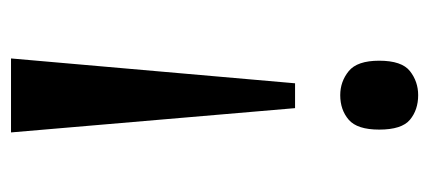

<svg xmlns="http://www.w3.org/2000/svg" viewBox="-230 -350 761 340"><g transform="rotate(90 150.0 -180.5)"><path d="M172 -323 215 180H84L128 -323ZM149 -541Q175 -541 192.5 -526.5Q210 -512 210 -472Q210 -433 192.5 -418Q175 -403 149 -403Q125 -403 106.5 -418Q88 -433 88 -472Q88 -512 106.5 -526.5Q125 -541 149 -541Z"/></g></svg>

Font: Noto Serif Tamil ExtraCondensed SemiBold
Style: Regular
Weight: 600
Width: 2
Designer: Indian Type Foundry, Tom Grace, and the Monotype Design Team
Foundry: Monotype Imaging Inc.
Version: Version 2.004; ttfautohint (v1.8.4.7-5d5b)